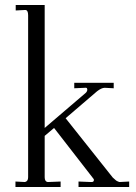

<svg xmlns="http://www.w3.org/2000/svg" viewBox="-20 -750 545 770"><path d="M498 -22V0H294.9V-22L345.2 -20H347.2Q354.5 -20 356 -24.9Q357.9 -30.3 354 -34.2L196.8 -236.8L159.2 -205.1V-39.1Q159.2 -21.5 171.9 -20L223.1 -22V0H42V-22L80.1 -20Q92.8 -22.9 92.8 -39.1V-689Q92.8 -710 81.1 -710L43 -708V-730H159.2V-236.8L324.2 -377.9Q330.1 -383.8 330.1 -391.1Q330.1 -393.1 328.1 -397Q324.2 -398.9 320.8 -397.9L277.8 -396V-418H436V-396L399.9 -397.9Q387.2 -397.9 369.1 -383.8L243.2 -275.9L432.1 -38.1Q442.4 -28.3 445.8 -25.9Q453.1 -21.5 459 -20Z"/></svg>

Font: Unna Light
Style: Regular
Weight: 300
Designer: Jorge de Buen Unna
Foundry: Omnibus-Type
Version: Version 2.007;PS 002.007;hotconv 1.0.88;makeotf.lib2.5.64775